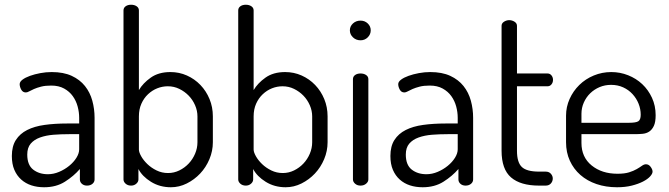

<svg xmlns="http://www.w3.org/2000/svg" viewBox="-20 -783 2821 810"><path d="M198 -479Q248 -479 282.5 -463Q317 -447 338.5 -420Q360 -393 369.5 -358Q379 -323 379 -286V-26Q379 -15 370 -7.5Q361 0 347 0Q334 0 325.5 -7.5Q317 -15 317 -26V-70Q291 -40 254 -16.5Q217 7 166 7Q137 7 112.5 -1Q88 -9 69.5 -25.5Q51 -42 40.5 -66.5Q30 -91 30 -125Q30 -166 47 -192.5Q64 -219 94.5 -234.5Q125 -250 168 -256Q211 -262 263 -262H314V-286Q314 -310 307.5 -334Q301 -358 287 -377.5Q273 -397 250.5 -409.5Q228 -422 196 -422Q171 -422 153.5 -417.5Q136 -413 123.5 -407.5Q111 -402 103 -397.5Q95 -393 89 -393Q76 -393 69.5 -405Q63 -417 63 -428Q63 -438 75 -447Q87 -456 106.5 -463Q126 -470 150 -474.5Q174 -479 198 -479ZM314 -217H272Q237 -217 205.5 -214.5Q174 -212 149 -203Q124 -194 109.5 -177Q95 -160 95 -131Q95 -87 120 -67.5Q145 -48 182 -48Q206 -48 229.5 -58Q253 -68 272 -83.5Q291 -99 302.5 -117.5Q314 -136 314 -153Z M533 -763Q547 -763 556.5 -756.5Q566 -750 566 -739V-403Q583 -432 616 -455.5Q649 -479 699 -479Q736 -479 768.5 -464.5Q801 -450 825.5 -424.5Q850 -399 864 -365Q878 -331 878 -292V-183Q878 -146 863.5 -111.5Q849 -77 824.5 -51Q800 -25 768 -9Q736 7 701 7Q654 7 617 -16Q580 -39 564 -70V-26Q564 -16 555 -8Q546 0 533 0Q519 0 510 -8Q501 -16 501 -26V-739Q501 -750 510 -756.5Q519 -763 533 -763ZM813 -292Q813 -316 803 -339Q793 -362 776 -379.5Q759 -397 736.5 -408Q714 -419 688 -419Q665 -419 643.5 -410.5Q622 -402 604.5 -385.5Q587 -369 576.5 -345.5Q566 -322 566 -292V-152Q566 -141 575.5 -124Q585 -107 601.5 -91Q618 -75 640.5 -64Q663 -53 689 -53Q714 -53 736.5 -64Q759 -75 776 -93Q793 -111 803 -134.5Q813 -158 813 -183Z M1017 -763Q1031 -763 1040.5 -756.5Q1050 -750 1050 -739V-403Q1067 -432 1100 -455.5Q1133 -479 1183 -479Q1220 -479 1252.5 -464.5Q1285 -450 1309.5 -424.5Q1334 -399 1348 -365Q1362 -331 1362 -292V-183Q1362 -146 1347.5 -111.5Q1333 -77 1308.5 -51Q1284 -25 1252 -9Q1220 7 1185 7Q1138 7 1101 -16Q1064 -39 1048 -70V-26Q1048 -16 1039 -8Q1030 0 1017 0Q1003 0 994 -8Q985 -16 985 -26V-739Q985 -750 994 -756.5Q1003 -763 1017 -763ZM1297 -292Q1297 -316 1287 -339Q1277 -362 1260 -379.5Q1243 -397 1220.5 -408Q1198 -419 1172 -419Q1149 -419 1127.5 -410.5Q1106 -402 1088.5 -385.5Q1071 -369 1060.5 -345.5Q1050 -322 1050 -292V-152Q1050 -141 1059.5 -124Q1069 -107 1085.5 -91Q1102 -75 1124.5 -64Q1147 -53 1173 -53Q1198 -53 1220.5 -64Q1243 -75 1260 -93Q1277 -111 1287 -134.5Q1297 -158 1297 -183Z M1501 -473Q1515 -473 1524.5 -466.5Q1534 -460 1534 -449V-26Q1534 -16 1524.5 -8Q1515 0 1501 0Q1487 0 1478 -8Q1469 -16 1469 -26V-449Q1469 -460 1478 -466.5Q1487 -473 1501 -473ZM1501 -696Q1519 -696 1531.5 -684Q1544 -672 1544 -655Q1544 -638 1531.5 -625.5Q1519 -613 1501 -613Q1482 -613 1469 -625.5Q1456 -638 1456 -655Q1456 -672 1469 -684Q1482 -696 1501 -696Z M1795 -479Q1845 -479 1879.5 -463Q1914 -447 1935.5 -420Q1957 -393 1966.5 -358Q1976 -323 1976 -286V-26Q1976 -15 1967 -7.5Q1958 0 1944 0Q1931 0 1922.5 -7.5Q1914 -15 1914 -26V-70Q1888 -40 1851 -16.5Q1814 7 1763 7Q1734 7 1709.5 -1Q1685 -9 1666.5 -25.5Q1648 -42 1637.5 -66.5Q1627 -91 1627 -125Q1627 -166 1644 -192.5Q1661 -219 1691.5 -234.5Q1722 -250 1765 -256Q1808 -262 1860 -262H1911V-286Q1911 -310 1904.5 -334Q1898 -358 1884 -377.5Q1870 -397 1847.5 -409.5Q1825 -422 1793 -422Q1768 -422 1750.5 -417.5Q1733 -413 1720.5 -407.5Q1708 -402 1700 -397.5Q1692 -393 1686 -393Q1673 -393 1666.5 -405Q1660 -417 1660 -428Q1660 -438 1672 -447Q1684 -456 1703.5 -463Q1723 -470 1747 -474.5Q1771 -479 1795 -479ZM1911 -217H1869Q1834 -217 1802.5 -214.5Q1771 -212 1746 -203Q1721 -194 1706.5 -177Q1692 -160 1692 -131Q1692 -87 1717 -67.5Q1742 -48 1779 -48Q1803 -48 1826.5 -58Q1850 -68 1869 -83.5Q1888 -99 1899.5 -117.5Q1911 -136 1911 -153Z M2161 -147Q2161 -98 2181.5 -78.5Q2202 -59 2254 -59H2282Q2296 -59 2304 -50Q2312 -41 2312 -30Q2312 -18 2304 -9Q2296 0 2282 0H2254Q2176 0 2136 -34.5Q2096 -69 2096 -147V-674Q2096 -685 2106.5 -691.5Q2117 -698 2128 -698Q2140 -698 2150.5 -691.5Q2161 -685 2161 -674V-473H2290Q2300 -473 2306.5 -465Q2313 -457 2313 -446Q2313 -435 2306.5 -427Q2300 -419 2290 -419H2161Z M2559 -479Q2596 -479 2630 -465.5Q2664 -452 2689.5 -428Q2715 -404 2730.5 -370.5Q2746 -337 2746 -297Q2746 -268 2738.5 -252Q2731 -236 2719 -228Q2707 -220 2691 -218.5Q2675 -217 2659 -217H2433V-180Q2433 -120 2476 -85Q2519 -50 2585 -50Q2615 -50 2634 -56Q2653 -62 2666 -69.5Q2679 -77 2688 -83.5Q2697 -90 2705 -90Q2717 -90 2725 -79Q2733 -68 2733 -59Q2733 -50 2722.5 -38.5Q2712 -27 2692.5 -17Q2673 -7 2645.5 0Q2618 7 2583 7Q2536 7 2496.5 -6.5Q2457 -20 2428.5 -45Q2400 -70 2384 -105Q2368 -140 2368 -183V-295Q2368 -332 2383 -365.5Q2398 -399 2424 -424.5Q2450 -450 2485 -464.5Q2520 -479 2559 -479ZM2633 -265Q2663 -265 2673 -271.5Q2683 -278 2683 -299Q2683 -323 2674 -345.5Q2665 -368 2648.5 -386Q2632 -404 2609 -414.5Q2586 -425 2558 -425Q2532 -425 2509.5 -415.5Q2487 -406 2470 -389.5Q2453 -373 2443 -350.5Q2433 -328 2433 -303V-265Z"/></svg>

Font: Dosis
Style: Book
Weight: 400
Designer: EdgarTolentino, PabloImpallari, IginoMarini
Foundry: EdgarTolentino, PabloImpallari, IginoMarini
Version: Version 1.007